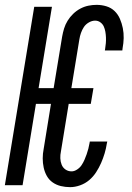

<svg xmlns="http://www.w3.org/2000/svg" viewBox="-25 -763 545 791"><path d="M264 8Q244 8 225.5 3.5Q207 -1 192 -11.5Q177 -22 168 -38Q159 -54 155 -72.5Q151 -91 151 -110.5Q151 -130 155 -150L185 -335H123L68 0H-5L116 -735H189L134 -400H196L231 -612Q234 -629 239 -645.5Q244 -662 253.5 -677.5Q263 -693 276.5 -706Q290 -719 306 -727.5Q322 -736 339 -739.5Q356 -743 373 -743Q394 -743 413.5 -737Q433 -731 447 -717.5Q461 -704 469 -685.5Q477 -667 481 -647Q485 -627 484.5 -606Q484 -585 480 -564L479 -555H407L408 -561Q410 -573 411 -585Q412 -597 411.5 -609Q411 -621 409 -632.5Q407 -644 402.5 -654Q398 -664 388.5 -671Q379 -678 367 -678Q354 -678 341 -670.5Q328 -663 320.5 -651.5Q313 -640 308.5 -627Q304 -614 302 -601L269 -400H360L349 -335H258L226 -139Q223 -125 223.5 -111Q224 -97 229 -84.5Q234 -72 245 -64.5Q256 -57 270 -57Q281 -57 292.5 -64.5Q304 -72 311 -82.5Q318 -93 323 -104.5Q328 -116 332 -127.5Q336 -139 339 -150.5Q342 -162 344 -174L345 -180H417L415 -171Q412 -151 406 -131Q400 -111 391.5 -91.5Q383 -72 371 -53.5Q359 -35 342.5 -21Q326 -7 305 0.5Q284 8 264 8Z"/></svg>

Font: Iosevka Term Curly Oblique
Style: Regular
Weight: 400
Italic angle: -9°
Designer: Belleve Invis
Foundry: Belleve Invis
Version: Version 32.3.0